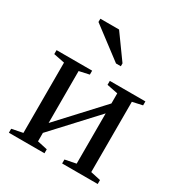

<svg xmlns="http://www.w3.org/2000/svg" viewBox="-165 -810 865 924"><g transform="rotate(30 267.5 -347.5)"><path d="M79.1 -424.8 18.1 -437V-459H215.8V-437L160.2 -424.8V-136.2L375 -368.7V-424.8L314 -437V-459H511.7V-437L456.1 -424.8V-34.2L511.7 -22V0H314V-22L375 -34.2V-313.5L160.2 -81.1V-34.2L215.8 -22V0H18.1V-22L79.1 -34.2ZM297.9 -546.4 125 -677.2V-695.3H229L324.7 -562.5V-546.4Z"/></g></svg>

Font: Tinos
Style: Regular
Weight: 400
Designer: Steve Matteson
Foundry: Monotype Imaging Inc.
Version: Version 1.23